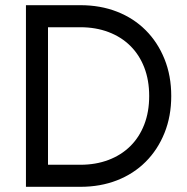

<svg xmlns="http://www.w3.org/2000/svg" viewBox="-20 -720 720 740"><path d="M80 0V-700H290Q367 -700 431 -675Q495 -650 541.5 -603.5Q588 -557 614 -492.5Q640 -428 640 -350Q640 -272 614 -207.5Q588 -143 541.5 -96.5Q495 -50 431 -25Q367 0 290 0ZM165 -85H290Q349 -85 398 -103.5Q447 -122 482 -156.5Q517 -191 536 -240Q555 -289 555 -350Q555 -411 536 -460Q517 -509 482 -543.5Q447 -578 398 -596.5Q349 -615 290 -615H165Z"/></svg>

Font: Venryn Sans
Style: Regular
Weight: 400
Designer: Owen Earl, indestructible type* (font) & Cristiano Sobral (main changes)
Version: Version 3.600; ttfautohint (v1.8.3)